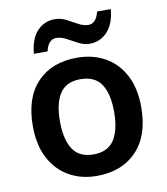

<svg xmlns="http://www.w3.org/2000/svg" viewBox="-84 -820 783 900"><g transform="rotate(-10 307.0 -369.5)"><path d="M565 -272Q565 -137 495 -63.5Q425 10 305 10Q231 10 173 -23Q115 -56 82 -119Q49 -182 49 -272Q49 -407 118.5 -479.5Q188 -552 308 -552Q383 -552 441 -519.5Q499 -487 532 -424.5Q565 -362 565 -272ZM178 -272Q178 -186 208.5 -139Q239 -92 307 -92Q375 -92 405.5 -139Q436 -186 436 -272Q436 -358 405.5 -404Q375 -450 306 -450Q239 -450 208.5 -404Q178 -358 178 -272ZM113 -605Q119 -676 153 -712Q187 -748 237 -748Q265 -748 291 -734.5Q317 -721 341.5 -707.5Q366 -694 388 -694Q426 -694 439 -749H504Q498 -679 463.5 -642.5Q429 -606 380 -606Q353 -606 327 -619.5Q301 -633 276.5 -646.5Q252 -660 229 -660Q190 -660 178 -605Z"/></g></svg>

Font: Noto Sans Gurmukhi UI SemiBold
Style: Regular
Weight: 600
Designer: Jelle Bosma - Monotype Design Team
Foundry: Monotype Imaging Inc.
Version: Version 2.004; ttfautohint (v1.8.4.7-5d5b)